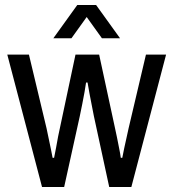

<svg xmlns="http://www.w3.org/2000/svg" viewBox="-20 -743 689 763"><path d="M147 0 9 -526H95L165 -233Q169 -215 173.5 -192.5Q178 -170 182.5 -149.5Q187 -129 189 -116H195Q199 -134 203 -157Q207 -180 211 -201Q215 -222 218 -234L280 -526H374L437 -234Q441 -218 445 -196.5Q449 -175 453.5 -153.5Q458 -132 460 -116H466Q469 -132 473.5 -153.5Q478 -175 483 -196.5Q488 -218 491 -233L560 -526H640L502 0H414L353 -282Q350 -299 345 -323Q340 -347 335.5 -372Q331 -397 328 -415H322Q320 -400 316 -377.5Q312 -355 307 -330Q302 -305 297 -281L235 0ZM192 -591 287 -723H362L457 -591H385L304 -704H345L264 -591Z"/></svg>

Font: Archivo SemiCondensed
Style: Regular
Weight: 400
Width: 4
Designer: Hector Gatti
Foundry: Omnibus-Type
Version: Version 2.001